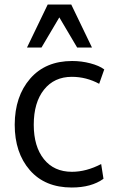

<svg xmlns="http://www.w3.org/2000/svg" viewBox="-20 -816 513 847"><path d="M99.1 -606.4 190.4 -795.9H294.4L385.7 -606.4H320.3L241.7 -739.3L163.1 -606.4ZM296.4 11.2Q178.2 11.2 111.6 -65.4Q44.9 -142.1 44.9 -266.1Q45.4 -391.1 113 -469Q180.7 -546.9 298.3 -546.9Q339.8 -546.9 378.7 -536.6Q417.5 -526.4 439.9 -509.8L417.5 -446.3Q360.4 -477.1 296.9 -477.1Q219.2 -477.1 174.1 -420.4Q128.9 -363.8 128.9 -265.6Q128.9 -169.9 173.6 -114Q218.3 -58.1 297.4 -58.1Q360.4 -58.1 426.3 -92.3L436.5 -27.3Q383.3 11.2 296.4 11.2Z"/></svg>

Font: Oxygen
Style: Regular
Weight: 400
Designer: Vernon Adams
Foundry: Vernon Adams
Version: Version Release 0.2.3 webfont; ttfautohint (v0.93.3-1d66) -l